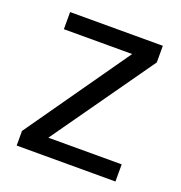

<svg xmlns="http://www.w3.org/2000/svg" viewBox="-103 -626 676 716"><g transform="rotate(20 235.0 -268.0)"><path d="M431 0V-68H140L424 -470V-536H56V-468H327L39 -58V0Z"/></g></svg>

Font: Noto Sans Sinhala UI
Style: Regular
Weight: 400
Designer: Jelle Bosma - Monotype Design Team
Foundry: Monotype Imaging Inc.
Version: Version 2.006